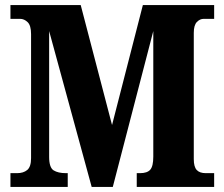

<svg xmlns="http://www.w3.org/2000/svg" viewBox="-20 -734 881 754"><path d="M21 0V-54H47Q72 -54 87 -66.5Q102 -79 102 -113V-600Q102 -634 88.5 -647Q75 -660 59 -660H21V-714H297L420 -243L541 -714H821V-660H780Q765 -660 753 -647.5Q741 -635 741 -605V-109Q741 -79 752.5 -66.5Q764 -54 788 -54H821V0H517V-54H530Q558 -54 570 -67.5Q582 -81 582 -119V-612L423 0H340L173 -612V-118Q173 -76 190.5 -65Q208 -54 239 -54H246V0Z"/></svg>

Font: Noto Serif Lao Condensed ExtraBold
Style: Regular
Weight: 800
Width: 3
Designer: Monotype Design Team
Foundry: Monotype Imaging Inc.
Version: Version 2.003; ttfautohint (v1.8.4.7-5d5b)